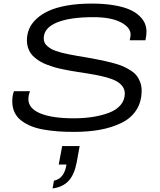

<svg xmlns="http://www.w3.org/2000/svg" viewBox="-20 -718 885 1063"><path d="M390.1 12.2Q341.8 12.2 301.3 9.3Q260.7 6.3 220.7 -0.7Q180.7 -7.8 150.4 -20.5Q120.1 -33.2 96.4 -51.5Q72.8 -69.8 60.3 -96.7Q47.9 -123.5 47.9 -157.2Q47.9 -188 57.1 -212.9H146Q137.2 -189.5 137.2 -168.9Q137.2 -117.7 202.9 -90.3Q268.6 -63 388.2 -63Q443.4 -63 491.5 -70.3Q539.6 -77.6 581.1 -92.8Q622.6 -107.9 646.7 -135.5Q670.9 -163.1 670.9 -200.2Q670.9 -223.1 657.5 -240.7Q644 -258.3 622.8 -269.5Q601.6 -280.8 569.6 -289.6Q537.6 -298.3 506.6 -304Q475.6 -309.6 436 -315.9Q431.6 -316.4 429.2 -316.9Q426.8 -317.4 422.9 -317.9Q418.9 -318.4 416 -318.8Q389.2 -322.8 370.4 -326.2Q351.6 -329.6 325.7 -335Q299.8 -340.3 281.5 -345.7Q263.2 -351.1 241.2 -359.4Q219.2 -367.7 204.1 -376.7Q189 -385.7 173.8 -397.9Q158.7 -410.2 149.4 -424.1Q140.1 -438 134.5 -455.8Q128.9 -473.6 128.9 -494.1Q128.9 -527.3 140.9 -556.6Q152.8 -585.9 180.2 -612.1Q207.5 -638.2 248.3 -657.2Q289.1 -676.3 350.3 -687.3Q411.6 -698.2 487.8 -698.2Q555.7 -698.2 609.1 -689.2Q662.6 -680.2 696.3 -665.5Q730 -650.9 751.7 -630.1Q773.4 -609.4 782.2 -587.9Q791 -566.4 791 -542Q791 -522.9 785.2 -495.1H698.2Q703.1 -516.1 703.1 -525.9Q703.1 -566.4 648.7 -594.7Q594.2 -623 497.1 -623Q364.7 -623 293.5 -592.8Q222.2 -562.5 222.2 -505.9Q222.2 -493.2 226.8 -482.4Q231.4 -471.7 241.2 -463.4Q251 -455.1 262 -448.2Q272.9 -441.4 290.8 -435.5Q308.6 -429.7 324 -425.5Q339.4 -421.4 362.5 -417Q385.7 -412.6 403.3 -409.4Q420.9 -406.2 447.8 -401.9Q474.6 -397.5 492.2 -394Q528.8 -387.2 553 -382.1Q577.1 -377 608.6 -368.4Q640.1 -359.9 660.2 -351.1Q680.2 -342.3 701.9 -328.9Q723.6 -315.4 735.8 -300Q748 -284.7 756.1 -263.4Q764.2 -242.2 764.2 -216.8Q764.2 -154.3 734.9 -108.9Q705.6 -63.5 652.6 -37.6Q599.6 -11.7 534.7 0.2Q469.7 12.2 390.1 12.2ZM271 325.2 278.8 282.2Q335.9 271.5 348.1 192.9H305.2L324.2 90.8H420.9L404.8 180.2Q392.1 248 360.1 283Q328.1 317.9 271 325.2Z"/></svg>

Font: Archivo Expanded Light
Style: Italic
Weight: 300
Width: 7
Italic angle: -10°
Designer: Hector Gatti
Foundry: Omnibus-Type
Version: Version 2.001